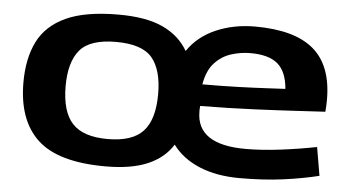

<svg xmlns="http://www.w3.org/2000/svg" viewBox="-44 -624 1289 707"><g transform="rotate(5 600.5 -270.5)"><path d="M40 -272Q40 -361 71 -423Q102 -485 173.5 -518Q245 -551 368 -551Q471 -551 532.5 -522Q594 -493 625 -439Q662 -494 727.5 -522.5Q793 -551 872 -551Q1018 -551 1088.5 -491.5Q1159 -432 1159 -306Q1159 -296 1158.5 -283.5Q1158 -271 1157 -261Q1120 -259 1052.5 -255Q985 -251 894 -247Q803 -243 696 -242Q695 -236 695 -231Q695 -226 695 -221Q695 -99 876 -99Q937 -99 1007.5 -108Q1078 -117 1138 -129L1156 -24Q1095 -9 1023.5 0.5Q952 10 864 10Q778 10 714.5 -16.5Q651 -43 615 -92Q584 -42 523.5 -16Q463 10 368 10Q193 10 116.5 -61Q40 -132 40 -272ZM697 -322Q767 -322 828.5 -324Q890 -326 935.5 -328.5Q981 -331 1003 -332Q998 -395 965 -423.5Q932 -452 864 -452Q828 -452 793 -441Q758 -430 732 -402Q706 -374 697 -322ZM196 -272Q196 -178 236 -134.5Q276 -91 367 -91Q458 -91 498 -134.5Q538 -178 538 -272Q538 -361 501 -405.5Q464 -450 367 -450Q271 -450 233.5 -405.5Q196 -361 196 -272Z"/></g></svg>

Font: Georama Extended SemiBold
Style: Regular
Weight: 600
Width: 7
Designer: Jean-Baptiste Levee
Foundry: Production Type
Version: Version 1.000